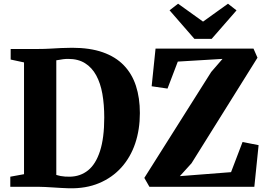

<svg xmlns="http://www.w3.org/2000/svg" viewBox="-20 -1007 1436 1035"><path d="M352 8Q333 7.5 311 6.2Q289 5 266.5 3.5Q244 2 224 1Q204 0 189.5 0H35.5V-54.5L109.5 -68V-670.5L37.5 -686V-743H187.5Q220 -743 249.8 -744.8Q279.5 -746.5 308.8 -748Q338 -749.5 369 -749.5Q465 -749.5 534 -725.2Q603 -701 647.2 -655.2Q691.5 -609.5 712.8 -544.2Q734 -479 734 -397.5Q734 -308.5 708.8 -233.8Q683.5 -159 634.2 -104.2Q585 -49.5 514.2 -19.8Q443.5 10 352 8ZM356.5 -54.5Q413.5 -55.5 455 -89Q496.5 -122.5 519.2 -193Q542 -263.5 542 -373.5Q542 -443.5 531.8 -501.2Q521.5 -559 498.5 -601Q475.5 -643 438.5 -666.2Q401.5 -689.5 348 -689.5Q332.5 -689.5 320 -687.8Q307.5 -686 298.2 -684.2Q289 -682.5 283.5 -682V-64Q294.5 -60.5 306.2 -58.2Q318 -56 330.5 -55.2Q343 -54.5 356.5 -54.5ZM785.5 0 758 -48 1118.5 -619 1179.5 -689.5 938.5 -675 883 -529.5 797.5 -542 818.5 -745H1346.5L1368 -696L1012.5 -127L949.5 -57.5L1225.5 -79L1287.5 -241.5L1374 -224.5L1351 0ZM1028 -797.5 894 -951.5 940 -987 1074.5 -890.5 1209 -987 1255 -951 1121 -797.5Z"/></svg>

Font: Merriweather 48pt Black
Style: Regular
Weight: 900
Version: Version 2.100